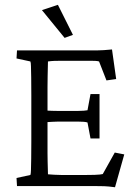

<svg xmlns="http://www.w3.org/2000/svg" viewBox="-20 -786 577 811"><path d="M465.8 4.9Q436.5 1 419.9 0.5Q403.3 0 386.7 0H51.8L49.8 -34.2L108.4 -46.9Q110.4 -51.8 110.8 -68.4Q111.3 -85 111.8 -115.2Q112.3 -145.5 112.3 -188.5V-383.8Q112.3 -427.7 111.8 -458.5Q111.3 -489.3 110.8 -505.9Q110.4 -522.5 108.4 -526.4L49.8 -539.1L51.8 -573.2H369.1Q380.9 -573.2 392.6 -573.2Q404.3 -573.2 418.5 -574.2Q432.6 -575.2 453.1 -577.1L470.7 -452.1L429.7 -446.3L398.4 -526.4Q392.6 -528.3 382.8 -528.8Q373 -529.3 362.3 -529.3H241.2Q222.7 -529.3 209.5 -528.8Q196.3 -528.3 182.6 -526.4Q182.6 -522.5 182.1 -504.4Q181.6 -486.3 181.2 -462.9Q180.7 -439.5 180.7 -418.9V-138.7Q180.7 -122.1 181.2 -103.5Q181.6 -85 182.1 -69.8Q182.6 -54.7 182.6 -49.8Q195.3 -48.8 209 -47.9Q222.7 -46.9 238.3 -46.9H344.7Q365.2 -46.9 379.4 -47.4Q393.6 -47.9 401.9 -48.8Q410.2 -49.8 414.1 -50.8L464.8 -141.6L504.9 -133.8ZM362.3 -201.2 349.6 -268.6Q344.7 -270.5 334 -271.5Q323.2 -272.5 307.6 -272.5H227.5Q215.8 -272.5 200.7 -271.5Q185.5 -270.5 168 -269.5V-319.3Q185.5 -318.4 200.7 -317.9Q215.8 -317.4 227.5 -317.4H307.6Q323.2 -317.4 334 -318.4Q344.7 -319.3 349.6 -320.3L362.3 -388.7H400.4V-201.2ZM252.9 -626 157.2 -743.2 224.6 -765.6 288.1 -638.7Z"/></svg>

Font: Crimson Pro Light
Style: Regular
Weight: 300
Designer: Jacques Le Bailly
Foundry: Baron von Fonthausen
Version: Version 1.003